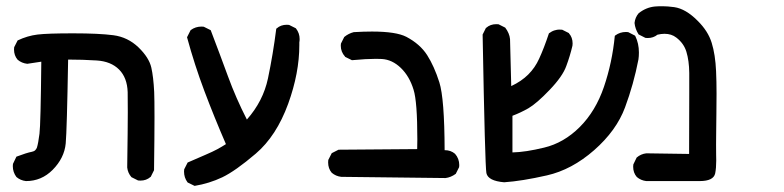

<svg xmlns="http://www.w3.org/2000/svg" viewBox="-20 -464 2540 622"><path d="M21.5 74.2Q21.5 71.3 22 66.9L33.2 43.5Q66.9 30.8 83 27.8Q90.3 26.4 94 22.7Q97.7 19 99.6 14.2Q104 0 107.9 -30.8Q111.8 -61.5 113.8 -264.2L68.4 -257.3Q50.3 -259.3 37.1 -270.5Q25.4 -284.2 25.4 -303.7Q25.4 -306.6 25.9 -311L37.1 -333Q68.8 -348.1 101.6 -352.1Q134.3 -356 217.3 -356Q300.3 -356 347.2 -349.9Q394 -343.8 428.7 -310.5Q462.9 -277.3 470.2 -245.1Q477.1 -214.8 479.5 -166Q480.5 -143.6 480.5 -84.2Q480.5 -24.9 479 87.4L468.3 108.9L467.3 109.4Q454.1 121.1 434.6 121.1Q431.6 121.1 427.2 120.6L405.8 109.9Q394 96.2 392.1 78.6V78.1Q394 -52.2 394 -100.8Q394 -149.4 393.6 -165.5Q392.1 -212.4 365.7 -238.8Q339.4 -265.1 293.5 -268.1Q247.6 -271 200.7 -271Q196.8 -43 192.9 0.5Q188.5 47.9 150.4 86.4Q114.3 122.6 64.5 122.6H64Q46.4 120.6 33.2 109.4Q21.5 93.8 21.5 74.2Z M576.2 91.8Q576.2 88.9 576.7 84.5L587.9 62.5Q621.1 47.9 645.3 37.6Q669.4 27.3 683.8 19.5Q698.2 11.7 711.9 2.9Q673.8 -85 642.1 -169.2Q610.4 -253.4 585.9 -343.3L597.2 -365.7L598.1 -366.7Q613.3 -377.9 632.8 -377.9Q635.7 -377.9 640.1 -377.4L662.6 -366.2Q692.4 -288.1 718.5 -216.8Q744.6 -145.5 779.8 -76.7Q832.5 -136.2 848.1 -210Q864.7 -289.1 875 -371.1L876.5 -372.1Q889.6 -383.8 909.2 -383.8Q912.1 -383.8 916.5 -383.3L938 -372.6L939 -371.6Q950.7 -356.4 950.7 -337.4Q950.7 -332 949.7 -326.7Q949.7 -322.3 949.7 -317.9Q949.7 -227.5 913.6 -127.9Q875.5 -23.4 808.6 33.7Q742.2 90.3 700 110.4Q657.7 130.4 610.4 138.2L588.4 127.4L587.4 126.5Q576.2 111.3 576.2 91.8Z M1043 62Q1043 58.6 1043.5 54.2L1054.7 32.2L1076.7 21L1331.5 19Q1332 2.4 1332 -12.7Q1332 -134.8 1319.8 -173.3Q1306.6 -216.8 1278.6 -243.9Q1250.5 -271 1216.8 -272.9Q1208 -273.4 1197.8 -273.4Q1167 -273.4 1120.1 -269L1098.1 -279.8L1097.7 -280.8Q1084 -295.9 1084 -315.9Q1084 -318.8 1084.5 -322.8L1095.2 -344.2Q1108.9 -355.5 1126 -359.9Q1158.7 -361.8 1185.1 -361.8Q1263.2 -361.8 1296.4 -344.7Q1340.8 -321.3 1363.8 -285.4Q1386.7 -249.5 1403.3 -197.3Q1419.9 -145 1420.4 22.5Q1420.9 22.5 1420.9 22.5Q1440.4 22.5 1454.1 34.2Q1467.8 49.8 1467.8 70.8Q1467.8 73.7 1467.3 77.6L1456.5 99.1Q1440.4 110.8 1423.3 112.8H1422.9L1085.4 108.9Q1067.9 106.9 1054.7 95.7Q1043 82 1043 62Z M1587.9 -385.7Q1590.8 -385.7 1595.2 -385.3L1616.7 -374.5Q1630.4 -356.4 1632.3 -337.4Q1632.3 -336.9 1636.2 -185.1Q1669.4 -200.7 1691.4 -222.7Q1713.4 -244.6 1726.6 -273.9Q1742.2 -307.6 1758.3 -356Q1768.1 -363.3 1776.9 -365.7Q1785.6 -368.2 1791.3 -368.2Q1796.9 -368.2 1801.3 -367.7L1822.8 -356.9L1823.2 -356Q1835 -342.8 1835 -323.2Q1835 -317.9 1834.5 -315.9Q1826.7 -282.7 1814.5 -250Q1802.7 -216.8 1760.7 -172.9Q1719.2 -129.4 1691.9 -113.3Q1666 -98.6 1640.1 -88.9V29.8Q1683.1 28.8 1742.7 14.2Q1806.6 -1 1858.2 -52.5Q1909.7 -104 1936.5 -182.6Q1963.4 -261.7 1971.7 -347.7L1973.1 -349.1Q1988.3 -360.4 2007.8 -360.4Q2010.7 -360.4 2015.1 -359.9L2037.1 -348.6L2038.1 -347.2Q2049.8 -323.2 2049.8 -293.9Q2049.8 -281.7 2048.3 -271.5Q2032.7 -190.9 2004.9 -116.2Q1977.1 -41 1904.8 22.5Q1832.5 85.9 1751.7 104.2Q1670.9 122.6 1613.3 126.5Q1561 122.1 1555.7 96.7Q1551.3 74.7 1543.5 -352.1L1554.2 -373.5L1555.2 -374Q1568.4 -385.7 1587.9 -385.7Z M2031.2 76.2Q2031.2 73.2 2031.7 68.8L2042.5 46.4Q2056.2 34.7 2073.7 32.7H2074.2L2212.4 34.7Q2212.9 -112.8 2212.9 -163.6Q2212.9 -214.4 2212.9 -228Q2212.4 -267.6 2203.6 -296.4Q2195.3 -323.7 2170.9 -342.3Q2155.3 -354.5 2132.8 -354.5Q2122.1 -354.5 2109.9 -351.6Q2096.7 -340.8 2078.1 -340.8Q2075.2 -340.8 2070.8 -341.3L2048.8 -352.5Q2037.6 -370.1 2035.6 -389.6Q2037.6 -407.7 2048.8 -420.9Q2072.3 -439.9 2101.1 -442.9Q2111.3 -443.8 2126.7 -443.8Q2142.1 -443.8 2164.1 -440.9Q2201.7 -435.5 2240.2 -396.5Q2273.9 -363.3 2285.6 -325.2Q2297.4 -287.1 2299.8 -233.4Q2301.3 -199.7 2301.3 -160.6Q2301.3 -121.6 2300.8 -94.7Q2300.3 -67.9 2300.3 -51.5Q2300.3 -35.2 2300 -21.2Q2299.8 -7.3 2299.8 4.4Q2299.8 27.8 2300 37.8Q2300.3 47.9 2300.3 56.2Q2300.3 80.6 2296.9 97.7Q2291.5 122.6 2246.6 122.6H2074.2H2073.7Q2056.2 120.6 2043 109.4Q2031.2 95.7 2031.2 76.2Z"/></svg>

Font: Bakudai
Style: Medium
Weight: 500
Version: Version 1.48